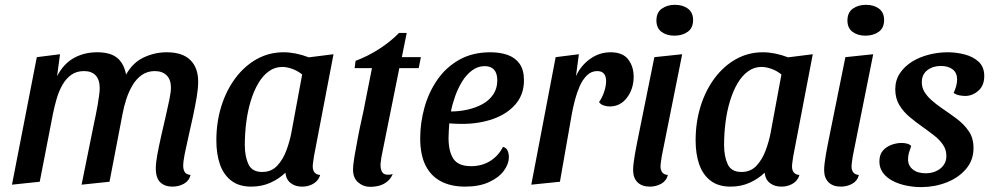

<svg xmlns="http://www.w3.org/2000/svg" viewBox="-20 -744 4060 786"><path d="M685.7 20Q654.8 20 636.3 2.5Q617.8 -15 617.8 -55Q617.8 -77 624.2 -111.8Q630.7 -146.7 639.6 -186.3Q648.5 -226 657.8 -265.3Q667 -304.7 673.4 -336.2Q679.8 -367.8 679.8 -385.3Q679.8 -418 662.2 -435.5Q644.5 -453 613.8 -453Q583.2 -453 560.5 -436.9Q537.8 -420.8 522.6 -395.1Q507.3 -369.3 497.3 -338.8Q487.3 -308.2 481.8 -278.3L428.3 0L314 12L365.2 -240.8Q368.2 -255.2 372.2 -274.2Q376.3 -293.2 379.6 -313.2Q382.8 -333.3 385.5 -351.8Q388.2 -370.3 388.2 -383.7Q388.2 -417.3 371.7 -435.2Q355.2 -453 323.7 -453Q293 -453 271.5 -437.5Q250 -422 235.5 -396.4Q221 -370.8 212.1 -340.2Q203.2 -309.5 196.8 -278.3L142.7 0L29 12L130.7 -510L225.7 -522L213.7 -432Q239.8 -482.7 282 -506.3Q324.2 -530 378 -530Q431 -530 459 -507.7Q487 -485.3 496.2 -438.8Q523.3 -487.5 568.2 -508.8Q613.2 -530 662.8 -530Q727 -530 759.2 -498.2Q791.3 -466.5 791.3 -409.7Q791.3 -382.2 785 -345Q778.7 -307.8 769.8 -266.6Q761 -225.3 751.8 -185.9Q742.7 -146.5 736.3 -114.8Q730 -83 730 -65.3Q730 -51 735.8 -40.4Q741.5 -29.8 760.2 -27.7Q753.8 -3.2 732.6 8.4Q711.3 20 685.7 20Z M1008.8 20Q958.3 20 926.7 -4.5Q895 -29 880.3 -71.4Q865.7 -113.8 865.7 -169Q865.7 -243.3 885.9 -308.6Q906.2 -373.8 943.4 -423.8Q980.7 -473.8 1031 -501.9Q1081.3 -530 1140.7 -530Q1189.5 -530 1244.3 -509.3L1345.3 -522L1265.3 -104.2Q1264.3 -95.3 1262.3 -83.3Q1260.3 -71.3 1260.3 -62.2Q1260.3 -47.2 1267.8 -38Q1275.2 -28.8 1290.7 -27.7Q1285.8 -11.3 1274.5 -0.8Q1263.2 9.7 1248.3 14.8Q1233.5 20 1216.3 20Q1189 20 1170.2 5.6Q1151.3 -8.8 1148.3 -37Q1122.3 -11.8 1086.8 4.1Q1051.3 20 1008.8 20ZM1053.3 -40Q1090.7 -40 1114.5 -65.2Q1138.3 -90.5 1152.2 -127.9Q1166.2 -165.3 1172.7 -200.2L1217 -439.2Q1197.5 -454.7 1175.7 -462.3Q1153.8 -470 1135.7 -470Q1105.2 -470 1080.6 -452.2Q1056 -434.5 1037.5 -403.2Q1019 -371.8 1006.5 -330.8Q994 -289.7 988.1 -243.2Q982.2 -196.8 982.2 -149.8Q982.2 -104.5 996.8 -72.2Q1011.5 -40 1053.3 -40Z M1494.8 20.8Q1467.3 20.8 1446.3 2.8Q1425.3 -15.2 1425.3 -49.3Q1425.3 -69.3 1431.4 -105.5Q1437.5 -141.7 1445.5 -183Q1453.5 -224.3 1462 -261.8Q1470.5 -299.3 1474.3 -321.7L1502.7 -465H1431.7L1435.7 -495Q1484.3 -513 1531 -542.8Q1577.7 -572.7 1613.8 -609.3H1645L1625 -510H1703L1694 -465H1614.7L1546.2 -124.7Q1542.7 -109.2 1540.7 -96.7Q1538.7 -84.2 1537.8 -73Q1537 -45.7 1548.2 -35.2Q1559.3 -24.8 1587.8 -31Q1579.3 -12.3 1565.4 -0.9Q1551.5 10.5 1533.9 15.7Q1516.3 20.8 1494.8 20.8Z M1883.7 20Q1826.5 20 1785.2 -1.6Q1744 -23.2 1722.1 -66.8Q1700.2 -110.5 1700.2 -177.8Q1700.2 -241.2 1717.6 -303.8Q1735 -366.3 1770.2 -417.2Q1805.3 -468.2 1859.7 -499.1Q1914 -530 1987.8 -530Q2027 -530 2057.9 -519.2Q2088.8 -508.3 2106.9 -483.2Q2125 -458.2 2125 -415.2Q2125 -357.5 2090.7 -317.5Q2056.3 -277.5 1999.1 -257.2Q1941.8 -237 1872.7 -236.8Q1859.8 -236.7 1844.4 -237.4Q1829 -238.2 1819.2 -239Q1818.2 -222.5 1817.2 -207Q1816.2 -191.5 1816.2 -179.3Q1816.2 -124.7 1835.9 -94.2Q1855.7 -63.7 1908.7 -63.7Q1952.2 -63.7 1986.1 -84.5Q2020 -105.3 2039 -142.7Q2053 -139.3 2058.1 -127Q2063.2 -114.7 2063.2 -101.8Q2063.2 -72.3 2042.2 -44.3Q2021.2 -16.3 1981.2 1.8Q1941.3 20 1883.7 20ZM1826 -287.7Q1860.2 -287.7 1893.6 -295.1Q1927 -302.5 1954.8 -317.6Q1982.5 -332.7 1999.2 -357.2Q2015.8 -381.8 2015.8 -415.3Q2015.7 -444.2 2002.5 -458.8Q1989.3 -473.3 1964.3 -473.3Q1936.2 -473.3 1912.6 -455.8Q1889 -438.3 1871.8 -410.3Q1854.7 -382.3 1843.2 -349.9Q1831.7 -317.5 1826 -287.7Z M2155 12 2254.7 -510 2349.8 -522 2337.8 -432Q2356.8 -474.5 2394.9 -502.2Q2433 -530 2479.8 -530Q2529.3 -530 2551.7 -500.8Q2574 -471.7 2574 -430Q2574 -380.5 2546.8 -344.3Q2519.7 -308.2 2475.8 -308.2Q2464.3 -308.2 2451.7 -312.2Q2439 -316.3 2432.3 -326.3Q2444.7 -342.8 2453 -367.2Q2461.3 -391.7 2461.3 -411.8Q2461.3 -431.2 2452.6 -442.1Q2443.8 -453 2425 -453Q2400.5 -453 2382.7 -435.4Q2364.8 -417.8 2353 -390.7Q2341.2 -363.5 2333.3 -333.2Q2325.5 -302.8 2321 -278L2272.2 0Z M2640.2 20Q2607.8 20 2589.8 2.1Q2571.8 -15.8 2571.8 -47.8Q2571.8 -59.7 2573.8 -76.7Q2575.8 -93.7 2579.1 -112.2Q2582.3 -130.7 2585.6 -147.2Q2588.8 -163.8 2591.2 -175.7L2658.8 -510L2772.7 -522L2689 -104.2Q2688 -96.2 2686 -83.4Q2684 -70.7 2684 -62.2Q2684 -47.2 2691.4 -38Q2698.8 -28.8 2714.2 -27.7Q2707.8 -3.2 2686.6 8.4Q2665.3 20 2640.2 20ZM2740.7 -598Q2709 -598 2688.1 -613.6Q2667.2 -629.2 2667.2 -660Q2667.2 -692.7 2689.2 -708.5Q2711.3 -724.3 2743 -724.3Q2775.3 -724.3 2796.3 -708.6Q2817.3 -692.8 2817.3 -662Q2817.3 -629.3 2795.2 -613.7Q2773 -598 2740.7 -598Z M2970.8 20Q2920.3 20 2888.7 -4.5Q2857 -29 2842.3 -71.4Q2827.7 -113.8 2827.7 -169Q2827.7 -243.3 2847.9 -308.6Q2868.2 -373.8 2905.4 -423.8Q2942.7 -473.8 2993 -501.9Q3043.3 -530 3102.7 -530Q3151.5 -530 3206.3 -509.3L3307.3 -522L3227.3 -104.2Q3226.3 -95.3 3224.3 -83.3Q3222.3 -71.3 3222.3 -62.2Q3222.3 -47.2 3229.8 -38Q3237.2 -28.8 3252.7 -27.7Q3247.8 -11.3 3236.5 -0.8Q3225.2 9.7 3210.3 14.8Q3195.5 20 3178.3 20Q3151 20 3132.2 5.6Q3113.3 -8.8 3110.3 -37Q3084.3 -11.8 3048.8 4.1Q3013.3 20 2970.8 20ZM3015.3 -40Q3052.7 -40 3076.5 -65.2Q3100.3 -90.5 3114.2 -127.9Q3128.2 -165.3 3134.7 -200.2L3179 -439.2Q3159.5 -454.7 3137.7 -462.3Q3115.8 -470 3097.7 -470Q3067.2 -470 3042.6 -452.2Q3018 -434.5 2999.5 -403.2Q2981 -371.8 2968.5 -330.8Q2956 -289.7 2950.1 -243.2Q2944.2 -196.8 2944.2 -149.8Q2944.2 -104.5 2958.8 -72.2Q2973.5 -40 3015.3 -40Z M3422.2 20Q3389.8 20 3371.8 2.1Q3353.8 -15.8 3353.8 -47.8Q3353.8 -59.7 3355.8 -76.7Q3357.8 -93.7 3361.1 -112.2Q3364.3 -130.7 3367.6 -147.2Q3370.8 -163.8 3373.2 -175.7L3440.8 -510L3554.7 -522L3471 -104.2Q3470 -96.2 3468 -83.4Q3466 -70.7 3466 -62.2Q3466 -47.2 3473.4 -38Q3480.8 -28.8 3496.2 -27.7Q3489.8 -3.2 3468.6 8.4Q3447.3 20 3422.2 20ZM3522.7 -598Q3491 -598 3470.1 -613.6Q3449.2 -629.2 3449.2 -660Q3449.2 -692.7 3471.2 -708.5Q3493.3 -724.3 3525 -724.3Q3557.3 -724.3 3578.3 -708.6Q3599.3 -692.8 3599.3 -662Q3599.3 -629.3 3577.2 -613.7Q3555 -598 3522.7 -598Z M3751.7 22Q3720.3 22 3689.7 15.7Q3659 9.3 3634.1 -3.7Q3609.2 -16.7 3594.6 -36.6Q3580 -56.5 3580 -82.8Q3580.2 -111.8 3594.9 -128.1Q3609.7 -144.3 3630.6 -151.6Q3651.5 -158.8 3670 -158.8Q3681.2 -158.8 3692.2 -156.3Q3703.3 -153.8 3710.2 -146.3Q3705.2 -132.2 3701.2 -119.5Q3697.3 -106.8 3697.3 -90.8Q3697.7 -65.8 3716.9 -50.2Q3736.2 -34.7 3769 -34.7Q3805.3 -34.7 3829.8 -54.2Q3854.2 -73.8 3854.2 -105.3Q3854.3 -131.3 3840.2 -151.8Q3826.2 -172.2 3803.8 -189.6Q3781.5 -207 3757 -224.3Q3729.7 -243.5 3704.1 -264.8Q3678.5 -286.2 3661.8 -313.7Q3645 -341.2 3645 -379.2Q3645.2 -416 3664.2 -444.4Q3683.2 -472.8 3714.3 -491.9Q3745.5 -511 3783.6 -520.5Q3821.7 -530 3859.8 -530Q3894.8 -530 3929.5 -521Q3964.2 -512 3986.8 -490.7Q4009.5 -469.3 4009.3 -432.2Q4009.2 -393.2 3984.8 -372.2Q3960.3 -351.2 3931.3 -351.2Q3920.3 -351.2 3907 -353.8Q3893.7 -356.3 3884 -363.8Q3890.5 -377.3 3894.2 -391Q3898 -404.7 3898.2 -418.8Q3898.3 -445.2 3880.6 -459.5Q3862.8 -473.8 3831.3 -474Q3799 -474 3776.4 -456.7Q3753.8 -439.3 3753.7 -408Q3753.5 -385.8 3764.6 -367.7Q3775.7 -349.5 3793.8 -333.6Q3811.8 -317.7 3833.3 -302.7Q3864.3 -281.7 3894.8 -259.2Q3925.2 -236.7 3945.3 -207.9Q3965.5 -179.2 3965.3 -137.2Q3965.2 -88.3 3934.8 -52.4Q3904.3 -16.5 3855.3 2.7Q3806.3 21.8 3751.7 22Z"/></svg>

Font: Sansita Swashed Light
Style: Regular
Weight: 300
Designer: Pablo Cosgaya
Foundry: Omnibus-Type
Version: Version 1.003